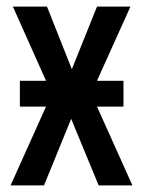

<svg xmlns="http://www.w3.org/2000/svg" viewBox="-20 -560 431 580"><path d="M40 -316H119L19 -540H122L197 -351L273 -540H374L273 -316H353V-238H273L380 0H278L195 -201L113 0H12L119 -238H40Z"/></svg>

Font: Noto Sans ExtraCondensed Medium
Style: Regular
Weight: 500
Width: 2
Designer: Monotype Design Team
Foundry: Monotype Imaging Inc.
Version: Version 2.013; ttfautohint (v1.8.4.7-5d5b)